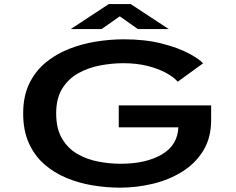

<svg xmlns="http://www.w3.org/2000/svg" viewBox="-20 -896 1140 928"><path d="M560.5 11Q495 11 428.2 0Q361.5 -11 301.2 -36Q241 -61 193.8 -102.5Q146.5 -144 119.2 -204.8Q92 -265.5 92 -348Q92 -430.5 121 -491Q150 -551.5 200 -593Q250 -634.5 312.8 -659.2Q375.5 -684 444 -695Q512.5 -706 578 -706Q681.5 -706 761 -685.8Q840.5 -665.5 891.8 -638.2Q943 -611 961.5 -590L839 -501Q821 -522.5 784 -543Q747 -563.5 694.2 -577Q641.5 -590.5 576 -590.5Q522.5 -590.5 465.5 -580Q408.5 -569.5 360 -543Q311.5 -516.5 281.5 -469Q251.5 -421.5 251.5 -348Q251.5 -274 279.8 -226.2Q308 -178.5 354 -152Q400 -125.5 454.8 -115Q509.5 -104.5 562.5 -104.5Q685 -104.5 761.8 -149.2Q838.5 -194 842 -280.5H554V-386.5H1000.5V-316Q1000.5 -229 962 -167Q923.5 -105 859.5 -65.5Q795.5 -26 717.5 -7.5Q639.5 11 560.5 11ZM322 -755.5 506 -876.5H611.5L795.5 -755.5H646.5L559 -817L471 -755.5Z"/></svg>

Font: Trispace Expanded SemiBold
Style: Regular
Weight: 600
Width: 7
Designer: Tyler Finck
Foundry: Etcetera Type Company
Version: Version 1.210; ttfautohint (v1.8.3)